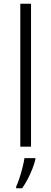

<svg xmlns="http://www.w3.org/2000/svg" viewBox="-20 -780 273 1021"><path d="M145 0H88V-760H145ZM168 68Q163 90 152.5 117Q142 144 128 171Q114 198 98 221H66V212Q74 196 83 168.5Q92 141 99.5 111.5Q107 82 110 61H168Z"/></svg>

Font: Noto Sans Hebrew Light
Style: Regular
Weight: 300
Designer: Monotype Design Team
Foundry: Monotype Imaging Inc.
Version: Version 2.003